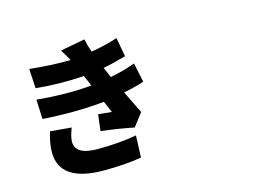

<svg xmlns="http://www.w3.org/2000/svg" viewBox="-114 -1031 1728 1297"><g transform="rotate(-15 750.0 -383.0)"><path d="M179.7 -288.1 328.1 -275.4Q304.7 -214.8 304.7 -180.7Q304.7 -88.9 460.9 -88.9Q610.4 -88.9 733.4 -111.3L727.5 42Q614.3 61.5 464.8 61.5Q155.3 61.5 155.3 -148.4Q155.3 -209 179.7 -288.1ZM846.7 -584 875 -449.2Q819.3 -429.7 731.4 -412.1Q806.6 -257.8 808.6 -254.9L739.3 -165Q627.9 -187.5 509.8 -201.2L523.4 -315.4Q540 -314.5 571.8 -311Q603.5 -307.6 617.2 -306.6Q588.9 -371.1 583 -386.7Q386.7 -366.2 152.3 -381.8L146.5 -518.6Q355.5 -499 529.3 -514.6Q525.4 -526.4 520 -539.1Q514.6 -551.8 507.8 -566.4Q501 -581.1 497.1 -589.8Q330.1 -578.1 161.1 -594.7L153.3 -731.4Q320.3 -713.9 438.5 -717.8Q428.7 -738.3 392.6 -795.9L564.5 -828.1Q573.2 -784.2 590.8 -735.4Q690.4 -752 776.4 -780.3L800.8 -647.5Q710 -621.1 640.6 -608.4Q643.6 -600.6 650.9 -585Q658.2 -569.3 660.2 -564.5L671.9 -536.1Q759.8 -552.7 846.7 -584Z"/></g></svg>

Font: Bpmf Zihi Sans Heavy
Style: Heavy
Weight: 900
Foundry: But Ko
Version: Version 1.320